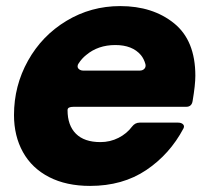

<svg xmlns="http://www.w3.org/2000/svg" viewBox="-20 -599 688 631"><path d="M26 -221Q26 -317 72 -399.5Q118 -482 198.5 -530.5Q279 -579 375 -579Q482 -579 552 -522.5Q622 -466 622 -350Q622 -320 613 -267Q610 -248 592 -248H222Q212 -248 207 -245.5Q202 -243 202 -237Q202 -187 229.5 -159.5Q257 -132 310 -132Q342 -132 369.5 -146Q397 -160 414 -183Q424 -196 439 -196H565Q576 -196 581.5 -190.5Q587 -185 583 -177Q538 -92 460.5 -40Q383 12 276 12Q198 12 141.5 -17Q85 -46 55.5 -99Q26 -152 26 -221ZM439 -367Q449 -367 454.5 -373Q460 -379 458 -388Q453 -406 443 -418Q415 -451 359 -451Q302 -451 263 -418Q249 -407 238 -390Q235 -386 235 -381Q235 -375 240.5 -371Q246 -367 254 -367Z"/></svg>

Font: Open Sauce Two Black Italic
Style: Regular
Weight: 900
Italic angle: -10°
Designer: Alfredo Marco Pradil
Foundry: Creative Sauce Fz LLC
Version: Version 1.477